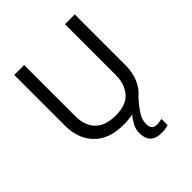

<svg xmlns="http://www.w3.org/2000/svg" viewBox="-251 -864 1234 1234"><g transform="rotate(-45 365.5 -247.0)"><path d="M466 107Q466 136 478 148.5Q490 161 511 161Q528 161 539.5 158.5Q551 156 559 155V211Q545 215 531 217.5Q517 220 497 220Q444 220 419 194Q394 168 394 117Q394 86 410 55.5Q426 25 447 1Q408 10 362 10Q229 10 159.5 -62.5Q90 -135 90 -254V-714H180V-251Q180 -164 226.5 -116Q273 -68 367 -68Q464 -68 507.5 -119.5Q551 -171 551 -252V-714H640V-252Q640 -189 618 -136Q596 -83 552 -47Q508 3 487 37.5Q466 72 466 107Z"/></g></svg>

Font: Noto Sans Limbu
Style: Regular
Weight: 400
Designer: Monotype Design Team
Foundry: Monotype Imaging Inc.
Version: Version 2.004; ttfautohint (v1.8.4.7-5d5b)